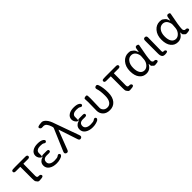

<svg xmlns="http://www.w3.org/2000/svg" viewBox="368 -2375 3955 3955"><g transform="rotate(-45 2345.5 -398.0)"><path d="M350 8Q322 13 293 13Q262 13 251 -1Q236 -22 220 -42Q211 -54 211 -122V-464Q211 -469 206 -469H80Q29 -469 28 -503Q27 -538 67 -540L80 -541Q107 -543 134 -543H433Q485 -543 485 -506Q485 -469 433 -469H305Q300 -469 300 -464L297 -116Q297 -63 344 -67Q393 -70 403 -36Q413 -2 359 7Z M794 13Q692 13 628 -31Q564 -75 564 -150Q564 -205 598 -241Q627 -272 669 -283Q677 -285 677 -293Q677 -316 729 -317H821Q874 -318 873 -283Q873 -247 820 -249H816Q790 -250 764 -250Q656 -250 656 -157Q656 -112 695 -86Q734 -60 803 -60Q884 -60 908 -80Q949 -112 971 -84Q994 -56 952 -24Q943 -17 897.5 -2Q852 13 794 13ZM682 -346Q682 -288 659 -296.5Q636 -305 613.5 -338Q591 -371 591 -411Q591 -481 653 -521Q709 -557 798 -557Q891 -557 934 -526Q976 -495 955 -467Q934 -438 892 -469Q872 -484 801 -484Q749 -484 715.5 -462Q682 -440 682 -399Z M1143 -27Q1124 21 1081 4Q1038 -14 1058 -62L1261 -540Q1268 -556 1264 -573Q1262 -579 1255 -603Q1238 -657 1209 -693Q1177 -732 1116 -724Q1069 -717 1052 -753Q1036 -789 1089 -799L1113 -804Q1142 -809 1171 -809Q1220 -809 1269 -750Q1313 -697 1344 -598Q1352 -574 1361 -550L1535 -65Q1552 -15 1509 0Q1466 15 1449 -35L1314 -442Q1311 -451 1309 -451Q1307 -451 1303 -442Z M1847 13Q1745 13 1681 -31Q1617 -75 1617 -150Q1617 -205 1651 -241Q1680 -272 1722 -283Q1730 -285 1730 -293Q1730 -316 1782 -317H1874Q1927 -318 1926 -283Q1926 -247 1873 -249H1869Q1843 -250 1817 -250Q1709 -250 1709 -157Q1709 -112 1748 -86Q1787 -60 1856 -60Q1937 -60 1961 -80Q2002 -112 2024 -84Q2047 -56 2005 -24Q1996 -17 1950.5 -2Q1905 13 1847 13ZM1735 -346Q1735 -288 1712 -296.5Q1689 -305 1666.5 -338Q1644 -371 1644 -411Q1644 -481 1706 -521Q1762 -557 1851 -557Q1944 -557 1987 -526Q2029 -495 2008 -467Q1987 -438 1945 -469Q1925 -484 1854 -484Q1802 -484 1768.5 -462Q1735 -440 1735 -399Z M2345 13Q2247 13 2193 -41.5Q2139 -96 2139 -176Q2139 -202 2140 -228L2142 -368Q2143 -394 2143 -420Q2143 -486 2139 -511Q2135 -536 2178 -544Q2221 -552 2226 -528.5Q2231 -505 2231 -443Q2231 -416 2230 -389L2225 -222Q2224 -196 2224 -170Q2224 -128 2261 -93Q2293 -63 2346 -63Q2408 -63 2444 -113Q2483 -166 2483 -268Q2483 -408 2457 -482Q2440 -531 2483 -546Q2526 -561 2542 -511Q2575 -415 2575 -271Q2575 -136 2511 -60Q2449 13 2345 13Z M2986 8Q2958 13 2929 13Q2898 13 2887 -1Q2872 -22 2856 -42Q2847 -54 2847 -122V-464Q2847 -469 2842 -469H2716Q2665 -469 2664 -503Q2663 -538 2703 -540L2716 -541Q2743 -543 2770 -543H3069Q3121 -543 3121 -506Q3121 -469 3069 -469H2941Q2936 -469 2936 -464L2933 -116Q2933 -63 2980 -67Q3029 -70 3039 -36Q3049 -2 2995 7Z M3410 13Q3315 13 3259 -58Q3200 -131 3200 -263.5Q3200 -396 3272 -479Q3340 -557 3438 -557Q3494 -557 3515 -541Q3536 -525 3557 -509Q3584 -487 3603 -423Q3606 -414 3607.5 -414Q3609 -414 3610 -421L3624 -499Q3633 -551 3677 -542Q3720 -534 3714 -506Q3654 -210 3654 -119Q3654 -92 3669 -77.5Q3684 -63 3693 -64Q3740 -68 3753 -36Q3766 -4 3727 5L3718 7Q3689 13 3659 13Q3638 13 3629 4Q3611 -14 3592 -31Q3581 -42 3582 -92Q3582 -97 3580 -97Q3578 -97 3572 -87Q3516 13 3410 13ZM3428 -63Q3482 -63 3526.5 -113Q3571 -163 3577 -232L3583 -313Q3585 -335 3580 -356Q3548 -480 3448 -480Q3385 -480 3342 -425Q3295 -365 3295 -263Q3295 -168 3330 -115.5Q3365 -63 3428 -63Z M3889 -20Q3866 -50 3866 -113V-491Q3866 -543 3912 -543Q3958 -542 3957 -490L3951 -106Q3951 -63 3971 -64Q4018 -68 4031 -36Q4044 -4 3988 3Q3914 13 3889 -20Z M4327 13Q4232 13 4176 -58Q4117 -131 4117 -263.5Q4117 -396 4189 -479Q4257 -557 4355 -557Q4411 -557 4432 -541Q4453 -525 4474 -509Q4501 -487 4520 -423Q4523 -414 4524.5 -414Q4526 -414 4527 -421L4541 -499Q4550 -551 4594 -542Q4637 -534 4631 -506Q4571 -210 4571 -119Q4571 -92 4586 -77.5Q4601 -63 4610 -64Q4657 -68 4670 -36Q4683 -4 4644 5L4635 7Q4606 13 4576 13Q4555 13 4546 4Q4528 -14 4509 -31Q4498 -42 4499 -92Q4499 -97 4497 -97Q4495 -97 4489 -87Q4433 13 4327 13ZM4345 -63Q4399 -63 4443.5 -113Q4488 -163 4494 -232L4500 -313Q4502 -335 4497 -356Q4465 -480 4365 -480Q4302 -480 4259 -425Q4212 -365 4212 -263Q4212 -168 4247 -115.5Q4282 -63 4345 -63Z"/></g></svg>

Font: Resource Han Rounded JP
Style: Regular
Weight: 400
Designer: Cyano Hao (round all glyphs); Ryoko NISHIZUKA 西塚涼子 (kana, bopomofo & ideographs); Paul D. Hunt (Latin, Greek & Cyrillic)
Foundry: Cyano Hao
Version: 0.990